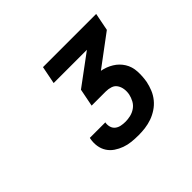

<svg xmlns="http://www.w3.org/2000/svg" viewBox="-113 -926 776 776"><g transform="rotate(-45 275.0 -538.0)"><path d="M286 -304Q265 -304 245.5 -306Q226 -308 208 -314.5Q190 -321 174.5 -331.5Q159 -342 149 -357.5Q139 -373 136 -392.5Q133 -412 137 -433L138 -436H227L226 -435Q224 -422 227.5 -410.5Q231 -399 240 -392Q249 -385 261 -382.5Q273 -380 286 -380Q300 -380 315 -383.5Q330 -387 343 -396Q356 -405 363.5 -419Q371 -433 374 -447Q377 -462 375 -476.5Q373 -491 365.5 -502.5Q358 -514 344.5 -518.5Q331 -523 316 -523H235L250 -599L381 -696H191L206 -772H510L495 -696L361 -596Q388 -591 411 -577Q434 -563 448 -540.5Q462 -518 463.5 -489.5Q465 -461 460 -433Q456 -414 448.5 -395.5Q441 -377 428 -361Q415 -345 397.5 -333.5Q380 -322 361.5 -315.5Q343 -309 323.5 -306.5Q304 -304 286 -304Z"/></g></svg>

Font: Lode Term
Style: Bold Italic
Weight: 700
Italic angle: -11°
Monospace: yes
Designer: Belleve Invis
Foundry: Belleve Invis
Version: Version 29.2.0